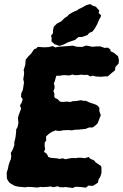

<svg xmlns="http://www.w3.org/2000/svg" viewBox="-20 -912 610 952"><path d="M52.2 9 35.4 -0.4 25 -8 14.2 -26 13.2 -56.2 19.2 -75 22.6 -92.4 28 -109.4 33.8 -122.8 35.6 -137.8 33.6 -153.4 43.2 -170.6 51.2 -192.6 50.8 -206.8 55.4 -224 57.4 -235.6 59.6 -254.8 60.4 -270.8 66.6 -280.8 71.2 -301 70.4 -314.6 69 -326.2 72.8 -342 79.8 -360.2 84.6 -373 79 -389.2 87.6 -403.4 92.6 -420.2 84.2 -432.4 85.6 -449.6 93.2 -466 95.4 -479.8 99 -503.2 95.4 -520 98.4 -536.8 99.6 -553 97.2 -564.6 105.4 -590.4 106.4 -605.6 107.2 -616 119.6 -631.4 134.6 -646.6 149.2 -668.2 159.4 -671.4 167 -679.6 198 -677.4 222.2 -678.6 240.2 -683.6 254.8 -677 269.4 -680.2 289.4 -681.6 305.6 -682.8 341.2 -685.6 359.6 -680.4 387.6 -679.2 406.8 -686 423.4 -683.2 437.4 -680 458.6 -682H477.8L498.4 -674.4L515 -675.8L527.4 -666.6L528.2 -657.8L542.6 -651.4L548.8 -647L565.2 -633.2L569.6 -615L568.2 -597.4L552.2 -579.6L550.2 -563.4L531 -547.8L514.8 -533.6L496.2 -533L484.2 -531.4L455.8 -532.6L440 -536.8L427.2 -533L415 -540.8L393 -540.4L384.6 -542L364.4 -539.4L350.2 -539.6L339.6 -542.4L323.4 -537.8L301.8 -539.4L290.8 -539.2L280.8 -537L258.8 -536.2L256 -525L251.4 -509L246.8 -497L250.6 -486.2L250.2 -473L244.8 -461L249.8 -447L249.2 -431L255.8 -424.2L264.2 -421.4L271.8 -414.2L277 -408.4L292 -406.4L310.6 -408.4L328.4 -406.2L343 -411L352.8 -410.4L382 -415.2L394.6 -411.8L405 -412.4L419 -406L429.8 -401.4L446.4 -396.4L455.8 -392.6L464 -388L472.8 -377.6L472.4 -361.4L479.8 -340.8L473.4 -325L465 -302L455.4 -291.8L440.4 -280.2L421.4 -279.8L404 -272.8L385.8 -271L368.8 -269.2H355.2L334.8 -265.6L320.6 -267.2L292.6 -266.2L281.2 -263.2L264.2 -263L256.6 -266L236.8 -257.8L221.6 -247.8L208.2 -235.2L209.2 -215.8L201.6 -205L201.4 -187L203.8 -172.8L198 -158.8L209.6 -151.6L215 -144L218.8 -134.4L230 -129.8L243.2 -128.4L258.8 -127.4L276.8 -124L290.6 -127.2L304.4 -122.4L320.2 -126L335.8 -128.4L357.4 -128L363 -129.6L381.2 -130L400.2 -127.6L420.2 -133.6L426.8 -125.2L446 -117L454.8 -106.8L464 -100.4L481 -88.8L483 -81L483.2 -54.8L478.2 -38.2L468.6 -21.2L465.6 -6.2L441 9.6L417.8 8.4L406.2 18.4L377.2 15L354.8 14L340.4 20L322.2 17.6L305 15.2L293.4 16.8L276 16.2L266 11.4L245.2 16.4L229.8 12.4L216.6 14.6L189 15.8L182.4 14.4L164.6 18L135.4 15.2L117.6 14.6L106 16.8L70.4 13.6ZM274.6 -684.6 250.6 -692.8 235 -706.8 236.4 -723.2 233.2 -735.2 242.8 -747.6V-760.8L246.8 -780L262.6 -795.2L284 -806.4L301.2 -823.6L310.4 -828.6L324.6 -842.4L347 -854.4L363.4 -861L369.2 -866.6L386.6 -874.4L406.2 -885.8L426.6 -891.8L441 -883.2L455.2 -878.8L472.8 -858.8L468.8 -848L481.2 -835.8L478.6 -826.8L471.8 -815.4L462.2 -792.6L451.4 -773L438.6 -755.6L422.6 -749L413 -737.8L386 -728.6L369.4 -728.4L351.8 -714L317.8 -702.6L292.8 -690Z"/></svg>

Font: Winky Rough
Style: Italic
Weight: 400
Italic angle: -8.97852°
Designer: Simon Atzbach
Foundry: typofactur
Version: Version 1.206